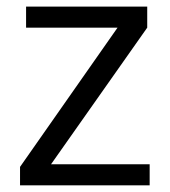

<svg xmlns="http://www.w3.org/2000/svg" viewBox="-20 -555 508 575"><path d="M428.2 0H40V-55.2L332 -472.2H58.1V-535.2H420.9V-472.2L132.8 -63H428.2Z"/></svg>

Font: QFn4     
Style: Regular
Weight: 400
Foundry: Ascender Corporation
Version: Version 1.10